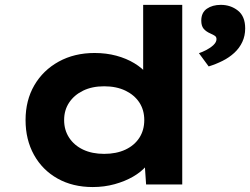

<svg xmlns="http://www.w3.org/2000/svg" viewBox="-20 -760 1030 791"><path d="M362.1 10.6Q279.5 10.6 217.2 -24.4Q154.8 -59.4 120 -122Q85.3 -184.6 85.3 -265.3Q85.3 -346.4 121.3 -408.5Q157.4 -470.6 221.9 -506.2Q286.4 -541.7 369.6 -541.7Q417.8 -541.7 459.3 -530.5Q500.9 -519.2 533.4 -499.5Q565.9 -479.8 585.4 -455.9Q605 -432.1 608.5 -406.5L569.8 -397.6V-740H730.8V0H581.9L572.7 -134L604.8 -123.8Q601.9 -98.7 581.6 -75Q561.3 -51.4 528.1 -32.2Q494.9 -13 452.3 -1.2Q409.6 10.6 362.1 10.6ZM409 -126.1Q459.3 -126.1 496.6 -143.5Q533.9 -161 554.2 -192.5Q574.4 -224.1 574.4 -265.3Q574.4 -306.5 554.2 -337.6Q533.9 -368.6 496.6 -386.6Q459.3 -404.5 409 -404.5Q359.4 -404.5 322.6 -386.6Q285.7 -368.6 265 -337.6Q244.2 -306.5 244.2 -265.3Q244.2 -224.1 265 -192.5Q285.7 -161 322.6 -143.5Q359.4 -126.1 409 -126.1ZM839.7 -486.3 799.6 -540.9Q813.6 -545.5 830.2 -554.1Q846.8 -562.7 859.4 -574.5Q871.9 -586.4 871.9 -598.7Q871.9 -607.8 865.5 -612.2Q859.1 -616.6 847.4 -621.8Q828.6 -629.9 818.9 -641.7Q809.2 -653.5 809.2 -674.9Q809.2 -708.1 832.3 -724.1Q855.4 -740 889.7 -740Q930.2 -740 960.1 -716.4Q990.1 -692.8 990.1 -642.9Q990.1 -612.4 978.3 -587.2Q966.6 -562 945.4 -542.4Q924.2 -522.9 897 -509.3Q869.7 -495.6 839.7 -486.3Z"/></svg>

Font: Lexend Mega
Style: Regular
Weight: 400
Designer: Bonnie Shaver-Troup, Thomas Jockin
Foundry: Lexend
Version: Version 1.007